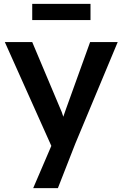

<svg xmlns="http://www.w3.org/2000/svg" viewBox="-20 -745 635 995"><path d="M152 230 246 11 5 -527H147L292 -183Q300 -167 308 -140Q312 -151 315.5 -161.5Q319 -172 323 -183L447 -527H590L370 0L280 230ZM147 -641V-725H449V-641Z"/></svg>

Font: Lexend Deca Medium
Style: Regular
Weight: 500
Designer: Bonnie Shaver-Troup, Thomas Jockin
Foundry: Lexend
Version: Version 1.008; ttfautohint (v1.8.4.7-5d5b)